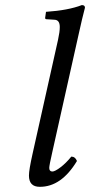

<svg xmlns="http://www.w3.org/2000/svg" viewBox="-20 -718 351 748"><path d="M286.1 -583 184.1 -127Q171.9 -73.7 171.9 -64Q171.9 -49.8 184.1 -49.8Q193.8 -49.8 215.3 -65.9Q236.8 -82 257.8 -107.9Q272.9 -107.9 279.8 -90.8Q218.8 10.3 134.8 9.8Q92.8 9.8 92.8 -34.2Q92.8 -56.2 106.9 -119.1L206.1 -563Q212.9 -593.8 212.9 -612.8Q212.9 -640.6 191.9 -641.1L161.1 -643.1Q156.2 -643.1 155.8 -647.9L159.2 -671.9Q246.1 -677.7 298.8 -698.2Q311 -698.2 311 -688Q300.3 -647.9 286.1 -583Z"/></svg>

Font: Linux Libertine
Style: Italic
Weight: 400
Italic angle: -12°
Designer: Philipp H. Poll
Foundry: Philipp H. Poll
Version: Version 5.1.6 ; ttfautohint (v0.9)